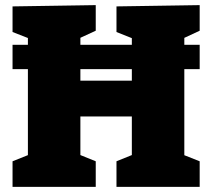

<svg xmlns="http://www.w3.org/2000/svg" viewBox="-20 -730 829 750"><path d="M29 -460V-555H760V-460ZM29 0V-100L114 -134L89 -95V-610L121 -569L29 -605V-705L354 -710V-610L265 -569L294 -611V-385L264 -415H525L495 -385V-610L525 -569L435 -605V-705L760 -710V-610L674 -570L700 -611V-95L674 -134L760 -100V0H435V-100L519 -134L495 -95V-305L525 -275H264L294 -305V-95L270 -134L354 -100V0Z"/></svg>

Font: Bitter Thin Black
Style: Regular
Weight: 900
Version: Version 3.020